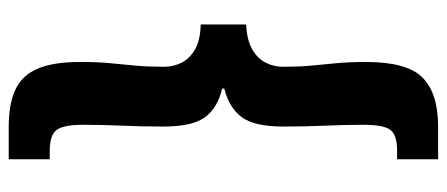

<svg xmlns="http://www.w3.org/2000/svg" viewBox="-312 -538 1024 440"><g transform="rotate(90 200.0 -318.0)"><path d="M270 174Q219 174 186 159Q153 144 137.5 108Q122 72 122 10Q122 -31 125 -60.5Q128 -90 130.5 -118Q133 -146 133 -182Q133 -203 124 -221.5Q115 -240 94 -252.5Q73 -265 36 -266V-370Q73 -372 94 -384.5Q115 -397 124 -415.5Q133 -434 133 -454Q133 -490 130.5 -518Q128 -546 125 -575.5Q122 -605 122 -645Q122 -739 158 -774.5Q194 -810 270 -810H345V-716H325Q290 -716 278 -701Q266 -686 266 -639Q266 -594 268 -550.5Q270 -507 270 -455Q270 -389 248.5 -360Q227 -331 183 -320V-315Q227 -305 248.5 -276Q270 -247 270 -180Q270 -130 268 -86.5Q266 -43 266 3Q266 49 278 64.5Q290 80 325 80H345V174Z"/></g></svg>

Font: Noto Sans SC Black
Style: Regular
Weight: 900
Designer: Ryoko NISHIZUKA  (kana, bopomofo & ideographs); Paul D. Hunt (Latin, Greek & Cyrillic); Sandoll Communications , Soo-you
Foundry: Adobe
Version: Version 2.004-H2;hotconv 1.0.118;makeotfexe 2.5.65603